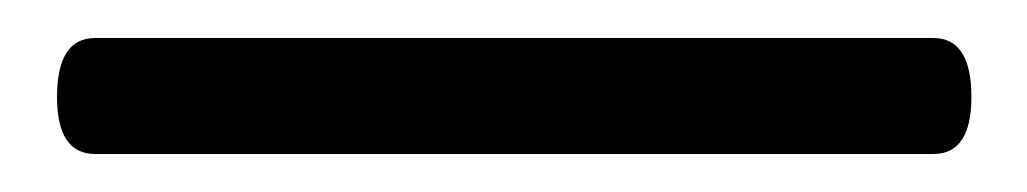

<svg xmlns="http://www.w3.org/2000/svg" viewBox="-20 81 540 101"><path d="M471 162Q491 162 491 132Q491 101 471 101H30Q10 101 10 132Q10 162 30 162Z"/></svg>

Font: LXGW WenKai Mono TC
Style: Regular
Weight: 400
Designer: LXGW / Fontworks Inc.
Foundry: LXGW / Fontworks Inc.
Version: Version 1.330